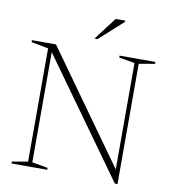

<svg xmlns="http://www.w3.org/2000/svg" viewBox="-94 -947 925 1037"><g transform="rotate(10 369.0 -428.0)"><path d="M124 -25.5V-646.5L30.5 -664.5V-675H162.5L618 -37.5L597.5 -20V-649.5L511 -664.5V-675H707.5V-664.5L620.5 -649.5V10H606L133.5 -648.5L147 -655V-25.5L233.5 -10.5V0H37.5V-10.5ZM361.5 -742 456 -866.5H508.5V-860L378 -742Z"/></g></svg>

Font: Newsreader 24pt ExtraLight
Style: Regular
Weight: 250
Designer: Hugues Gentile
Foundry: Production Type
Version: Version 1.003